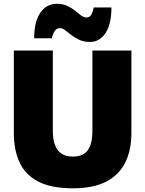

<svg xmlns="http://www.w3.org/2000/svg" viewBox="-20 -980 767 1014"><path d="M365 14.5Q251 14.5 182.5 -20.8Q114 -56 83.5 -122Q53 -188 53 -279Q53 -297.5 53 -329Q53 -360.5 53 -398.8Q53 -437 53 -474Q53 -544.5 53 -599.8Q53 -655 53 -713H259Q259 -655 259 -599.8Q259 -544.5 259 -474V-288Q259 -244.5 270.2 -214.2Q281.5 -184 305 -168.5Q328.5 -153 364.5 -153Q402 -153 424.8 -168.5Q447.5 -184 457.8 -214.2Q468 -244.5 468 -288.5V-474Q468 -544.5 468 -599.8Q468 -655 468 -713H674Q674 -655 674 -599.8Q674 -544.5 674 -474Q674 -437 674 -398.2Q674 -359.5 674 -327.5Q674 -295.5 674 -278.5Q674 -187.5 641.5 -121.8Q609 -56 540.8 -20.8Q472.5 14.5 365 14.5ZM455.5 -758.5Q423.5 -758.5 399.2 -769.5Q375 -780.5 356.5 -795Q338 -809.5 323.8 -820.5Q309.5 -831.5 297.5 -831.5Q277.5 -831.5 267.5 -814Q257.5 -796.5 254 -778H160.5Q160.5 -866 193.2 -913Q226 -960 280 -960Q311.5 -960 334.8 -949.2Q358 -938.5 375.8 -924Q393.5 -909.5 408 -898.5Q422.5 -887.5 436 -887.5Q455 -887.5 463.5 -905Q472 -922.5 475 -940.5H568.5Q568.5 -853 537.5 -805.8Q506.5 -758.5 455.5 -758.5Z"/></svg>

Font: Commissioner Thin ExtraBold
Style: Regular
Weight: 800
Version: Version 1.000